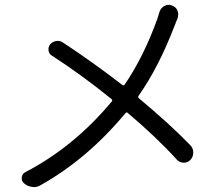

<svg xmlns="http://www.w3.org/2000/svg" viewBox="-20 -763 894 799"><path d="M643.6 -712.9Q648.4 -729.5 664.1 -738.3Q672.9 -743.2 682.6 -743.2Q688.5 -743.2 695.3 -740.2Q711.9 -734.4 718.8 -718.8Q721.7 -710.9 721.7 -702.6Q721.7 -694.3 718.8 -686.5Q713.9 -673.8 707 -657.2Q640.6 -483.4 556.6 -364.3Q552.7 -358.4 558.6 -353.5Q686.5 -247.1 772.5 -158.2Q784.2 -145.5 784.2 -127.9Q784.2 -110.4 772.5 -97.7Q761.7 -85.9 745.1 -85.9Q728.5 -85.9 716.8 -97.7Q632.8 -190.4 511.7 -293Q506.8 -297.9 502 -292Q342.8 -100.6 148.4 7.8Q135.7 15.6 121.1 15.6Q117.2 15.6 113.3 14.6Q94.7 12.7 80.1 0Q70.3 -8.8 70.3 -20.5Q70.3 -39.1 85.9 -46.9Q287.1 -151.4 445.3 -340.8Q449.2 -345.7 444.3 -350.6Q316.4 -454.1 196.3 -531.2Q184.6 -538.1 182.1 -552.2Q179.7 -566.4 188.5 -578.1Q198.2 -589.8 213.9 -592.3Q229.5 -594.7 242.2 -585.9Q368.2 -502.9 489.3 -409.2Q495.1 -405.3 499 -411.1Q578.1 -527.3 634.8 -684.6Q638.7 -696.3 643.6 -712.9Z"/></svg>

Font: Gen Jyuu Gothic P Normal
Style: Regular
Weight: 300
Designer: [Source Han Sans]
Ryoko NISHIZUKA  (kana & ideographs); Paul D. Hunt (Latin, Greek & Cyrillic); Wenlong ZHANG  (bopomofo
Version: Version 1.002.20150607